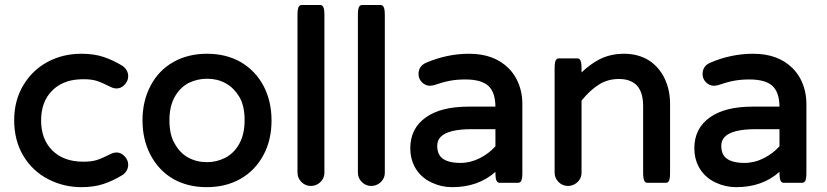

<svg xmlns="http://www.w3.org/2000/svg" viewBox="-20 -734 3329 773"><path d="M74.7 -392.1Q110.8 -452.1 171.9 -484.9Q232.9 -517.6 307.6 -517.6Q357.9 -517.6 396.5 -504.9Q434.6 -492.2 472.7 -469.2Q496.1 -452.6 496.1 -426.8Q496.1 -407.2 480.5 -391.6Q466.8 -377.9 449.2 -377.9Q437 -377.9 423.8 -384.8Q390.1 -401.9 368.7 -408.7Q347.2 -415 318.1 -415Q289.1 -415 266.6 -410.2Q220.7 -399.9 189.9 -369.1Q145.5 -324.7 145.5 -249Q145.5 -172.9 191.2 -127.9Q236.8 -83 315.4 -83Q347.2 -83 368.7 -89.4Q389.2 -95.7 423.8 -113.3Q437.5 -120.1 449.2 -120.1Q467.8 -120.1 481.9 -104.5Q496.1 -89.4 496.1 -71.3Q496.1 -45.4 472.7 -28.8H472.2Q434.6 -5.9 396.2 6.8Q357.9 19.5 307.6 19.5Q236.3 19.5 173.8 -12.7Q109.9 -45.9 73.2 -107.9Q37.1 -169.4 37.1 -250Q37.1 -330.6 74.7 -392.1Z M662.1 -249.5Q662.1 -230 664.6 -212.4Q669.4 -177.7 684.6 -153.8Q704.6 -117.7 738.3 -99.4Q772 -81.1 813.5 -81.1Q851.6 -81.1 886.7 -98.6Q922.4 -117.2 943.4 -155.3Q964.8 -193.8 964.8 -250Q964.8 -309.1 942.9 -345.2Q931.6 -363.3 919.4 -375.5Q892.1 -402.8 853 -412.6Q834.5 -417 813.5 -417Q775.4 -417 740.2 -400.4Q704.6 -381.8 683.6 -344.2Q662.1 -306.2 662.1 -249.5ZM948.7 -484.4Q1008.3 -449.7 1041 -388.2Q1073.2 -327.1 1073.2 -248.8Q1073.2 -170.4 1041 -110.4Q1007.3 -47.4 948.2 -13.9Q889.2 19.5 812.5 19.5Q735.8 19.5 677.2 -13.7Q618.7 -47.9 585.9 -110.4Q553.7 -171.9 553.7 -249.5Q553.7 -327.1 586.2 -388.9Q618.7 -450.7 677.7 -484.1Q736.8 -517.6 813.5 -517.6Q890.1 -517.6 948.7 -484.4Z M1177.7 -39.1V-672.9Q1177.7 -688 1179 -694.6Q1180.2 -701.2 1181.4 -704.3Q1182.6 -707.5 1185.8 -710.7Q1189 -713.9 1194.3 -713.9H1269.5Q1276.4 -713.9 1280.8 -707Q1286.1 -699.2 1286.1 -672.9V-39.1Q1286.1 -14.2 1266.1 2.4Q1251 14.6 1231.4 14.6Q1209.5 14.6 1193.6 -1.2Q1177.7 -17.1 1177.7 -39.1Z M1420.9 -39.1V-672.9Q1420.9 -688 1422.1 -694.6Q1423.3 -701.2 1424.6 -704.3Q1425.8 -707.5 1429 -710.7Q1432.1 -713.9 1437.5 -713.9H1512.7Q1519.5 -713.9 1523.9 -707Q1529.3 -699.2 1529.3 -672.9V-39.1Q1529.3 -14.2 1509.3 2.4Q1494.1 14.6 1474.6 14.6Q1452.6 14.6 1436.8 -1.2Q1420.9 -17.1 1420.9 -39.1Z M1974.6 -213.9H1877.9Q1831.1 -213.9 1800.3 -206.1Q1769.5 -198.2 1754.9 -183.6Q1740.2 -168.9 1740.2 -146.5Q1740.2 -117.2 1756.3 -100.6Q1779.3 -78.1 1834 -78.1Q1874 -78.1 1911.6 -97.2Q1948.2 -115.7 1974.6 -145ZM1631.8 -136.7Q1631.8 -217.3 1694.8 -261.7Q1755.9 -304.7 1866.2 -304.7H1974.6Q1974.1 -361.8 1946.8 -387.7Q1918.5 -414.1 1853.5 -414.1Q1819.3 -414.1 1791.7 -408.9Q1764.2 -403.8 1725.6 -390.6L1711.4 -388.7H1710.9Q1692.9 -388.7 1679 -402.6Q1665 -416.5 1665 -435.5Q1665 -468.8 1696.8 -481.9Q1780.3 -517.6 1869.1 -517.6Q1969.2 -517.6 2027.8 -459Q2046.9 -439.9 2059.6 -415.5Q2083 -370.1 2083 -315.4V-39.1Q2083 -23.9 2081.8 -17.3Q2080.6 -10.7 2079.3 -7.6Q2078.1 -4.4 2076.2 -2.7Q2074.2 -1 2072.8 0Q2069.8 2 2066.4 2H1991.2Q1985.8 2 1981.9 -2Q1978 -5.9 1976.3 -14.9Q1974.6 -23.9 1974.6 -39.1V-42Q1905.3 19.5 1800.8 19.5Q1756.8 19.5 1717.8 1Q1671.4 -20.5 1648.4 -64.5Q1631.8 -97.2 1631.8 -136.7Z M2212.9 -39.1V-458Q2212.9 -473.1 2214.6 -482.2Q2216.3 -491.2 2220.2 -495.1Q2224.1 -499 2229.5 -499H2304.7Q2310.1 -499 2314 -495.1Q2317.9 -491.2 2319.6 -482.2Q2321.3 -473.1 2321.3 -458V-442.4Q2355.5 -475.1 2391.6 -494.1Q2436.5 -517.6 2492.9 -517.6Q2549.3 -517.6 2592.8 -490.7Q2633.8 -463.9 2655.8 -418Q2677.7 -372.1 2677.7 -316.4V-39.1Q2677.7 -23.9 2676.5 -17.3Q2675.3 -10.7 2674.1 -7.6Q2672.9 -4.4 2669.7 -1.2Q2666.5 2 2661.1 2H2585.9Q2578.1 2 2574.2 -5.9Q2569.3 -14.6 2569.3 -39.1V-306.6Q2569.3 -384.3 2521.5 -406.2Q2501.5 -416 2471.7 -416Q2427.2 -416 2392.1 -394Q2356.4 -372.1 2321.3 -329.1V-39.1Q2321.3 -14.2 2301.3 2.4Q2286.1 14.6 2266.6 14.6Q2244.6 14.6 2228.8 -1.2Q2212.9 -17.1 2212.9 -39.1Z M3118.2 -213.9H3021.5Q2974.6 -213.9 2943.8 -206.1Q2913.1 -198.2 2898.4 -183.6Q2883.8 -168.9 2883.8 -146.5Q2883.8 -117.2 2899.9 -100.6Q2922.9 -78.1 2977.5 -78.1Q3017.6 -78.1 3055.2 -97.2Q3091.8 -115.7 3118.2 -145ZM2775.4 -136.7Q2775.4 -217.3 2838.4 -261.7Q2899.4 -304.7 3009.8 -304.7H3118.2Q3117.7 -361.8 3090.3 -387.7Q3062 -414.1 2997.1 -414.1Q2962.9 -414.1 2935.3 -408.9Q2907.7 -403.8 2869.1 -390.6L2855 -388.7H2854.5Q2836.4 -388.7 2822.5 -402.6Q2808.6 -416.5 2808.6 -435.5Q2808.6 -468.8 2840.3 -481.9Q2923.8 -517.6 3012.7 -517.6Q3112.8 -517.6 3171.4 -459Q3190.4 -439.9 3203.1 -415.5Q3226.6 -370.1 3226.6 -315.4V-39.1Q3226.6 -23.9 3225.3 -17.3Q3224.1 -10.7 3222.9 -7.6Q3221.7 -4.4 3219.7 -2.7Q3217.8 -1 3216.3 0Q3213.4 2 3210 2H3134.8Q3129.4 2 3125.5 -2Q3121.6 -5.9 3119.9 -14.9Q3118.2 -23.9 3118.2 -39.1V-42Q3048.8 19.5 2944.3 19.5Q2900.4 19.5 2861.3 1Q2814.9 -20.5 2792 -64.5Q2775.4 -97.2 2775.4 -136.7Z"/></svg>

Font: YuPearl-SemiBold
Style: SemiBold
Weight: 600
Designer: Max Yao
Foundry: Max-Everyday
Version: Version 1.011; ttfautohint (v1.8.3)